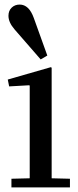

<svg xmlns="http://www.w3.org/2000/svg" viewBox="-20 -820 342 840"><path d="M202 -526 206 -524V-40L286 -38V0H30V-38L110 -40V-445L108 -447L20 -442L14 -472ZM17 -751Q17 -773 31 -786.5Q45 -800 66 -800Q107 -800 128 -741L187 -577L158 -560L44 -691Q17 -722 17 -751Z"/></svg>

Font: Minipax
Style: Regular
Weight: 400
Designer: Raphaël Ronot, Igor Stepanchenko (Cyrillic)
Foundry: steppetype
Version: Version 1.002